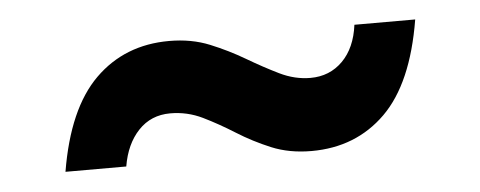

<svg xmlns="http://www.w3.org/2000/svg" viewBox="-28 -448 645 258"><g transform="rotate(-5 295.0 -319.0)"><path d="M52 -238Q66 -322 106 -361.5Q146 -401 206 -401Q236 -401 260.5 -391Q285 -381 307 -368Q329 -355 349.5 -345Q370 -335 391 -335Q417 -335 434.5 -352.5Q452 -370 456 -401H538Q524 -316 484 -276.5Q444 -237 384 -237Q354 -237 330 -247Q306 -257 284.5 -270.5Q263 -284 242.5 -294Q222 -304 199 -304Q173 -304 156 -286Q139 -268 134 -238Z"/></g></svg>

Font: HostGroteskMedium
Style: Regular
Weight: 500
Designer: Doukan Karapınar based on Poppins by Indian Type Foundry, Jonny Pinhorn
Foundry: Element Type
Version: Version 1.001; ttfautohint (v1.8.4.7-5d5b)